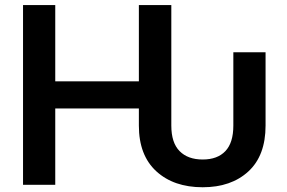

<svg xmlns="http://www.w3.org/2000/svg" viewBox="-20 -748 1162 777"><path d="M800.3 9.8Q683.1 9.8 612.5 -54.9Q542 -119.6 542 -239.7V-309.1H203.6V0H73.2V-727.5H203.6V-418.9H542V-727.5H673.3V-239.7Q673.3 -170.4 706.8 -136.5Q740.2 -102.5 800.3 -102.5Q859.9 -102.5 892.1 -136.5Q924.3 -170.4 924.3 -239.7V-536.6H1054.7V-239.7Q1054.7 -118.2 985.1 -54.2Q915.5 9.8 800.3 9.8Z"/></svg>

Font: Inter SemiBold
Style: Regular
Weight: 600
Designer: Rasmus Andersson
Foundry: rsms
Version: Version 4.001;git-9221beed3